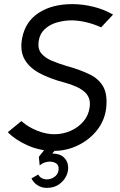

<svg xmlns="http://www.w3.org/2000/svg" viewBox="-20 -725 583 934"><path d="M242 9Q175 9 115 -17.5Q55 -44 18 -82L84 -136Q118 -106 161.5 -89Q205 -72 244 -72Q286 -72 323.5 -88.5Q361 -105 386 -134.5Q411 -164 416 -203Q423 -249 392.5 -277Q362 -305 292 -324Q223 -342 172.5 -369Q122 -396 99 -437.5Q76 -479 88 -541Q104 -621 169 -663Q234 -705 332 -705Q381 -705 433 -692.5Q485 -680 530 -654L472 -592Q439 -607 403 -616Q367 -625 331 -626Q293 -626 257.5 -616Q222 -606 197.5 -583Q173 -560 168 -524Q163 -488 180 -466.5Q197 -445 229 -431Q261 -417 301 -405Q370 -386 416.5 -363Q463 -340 483.5 -301Q504 -262 496 -195Q488 -137 451.5 -91Q415 -45 359.5 -18Q304 9 242 9ZM207 189Q184 189 164 177Q144 165 133 143L166 124Q174 139 189.5 144.5Q205 150 222 146Q239 142 251.5 130Q264 118 265 99Q267 77 250.5 68Q234 59 212 62Q190 65 173 80L169 38L226 -35L270 -20L234 22Q270 22 289 39Q308 56 311 81Q314 106 302.5 130.5Q291 155 267 172Q243 189 207 189Z"/></svg>

Font: Kulim Park
Style: Italic
Weight: 400
Italic angle: -8°
Designer: Noponies / Dale Sattler
Foundry: Noponies
Version: Version 1.000; ttfautohint (v1.8.3)